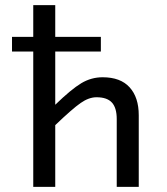

<svg xmlns="http://www.w3.org/2000/svg" viewBox="-20 -730 654 750"><path d="M374 -528.8H195.8V-320.8Q258.8 -381.8 297.6 -405Q336.4 -428.2 380.9 -428.2Q450.7 -428.2 486.3 -388.9Q522 -349.6 522 -279.8V0H436V-265.1Q436 -308.6 417.2 -329.3Q398.4 -350.1 356.9 -350.1Q327.1 -350.1 294.9 -327.6Q262.7 -305.2 195.8 -241.2V0H109.9V-528.8H26.9V-585.9H109.9V-710H195.8V-585.9H374Z"/></svg>

Font: IntelOne Mono
Style: Regular
Weight: 400
Designer: Fred Shallcrass
Foundry: Frere-Jones Type LLC
Version: Version 1.200;hotconv 1.1.0;makeotfexe 2.6.0;FJTRelease1.2